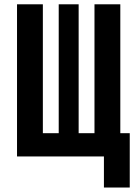

<svg xmlns="http://www.w3.org/2000/svg" viewBox="-20 -713 626 875"><path d="M57.6 0V-693.4H175.3V-106H247.6V-693.4H338.4V-106H410.6V-693.4H528.3V-106H571.3V141.6H453.6V0Z"/></svg>

Font: Cascadia Code SemiBold
Style: Regular
Weight: 600
Monospace: yes
Designer: Aaron Bell
Foundry: Saja Typeworks
Version: Version 2404.023; ttfautohint (v1.8.4)